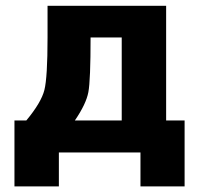

<svg xmlns="http://www.w3.org/2000/svg" viewBox="-20 -540 704 680"><path d="M31.2 -113.3H73.2Q126 -176.8 137.2 -221.2Q148.4 -265.6 148.4 -407.2V-519.5H568.4V-113.3H633.8V120.1H477.5V0H188.5V120.1H31.2ZM245.1 -113.3H411.1V-407.2H300.8Q300.8 -255.9 293 -213.9Q285.2 -171.9 245.1 -113.3Z"/></svg>

Font: GenEi M Gothic v2 Heavy
Style: Regular
Weight: 800
Version: Version 2.0